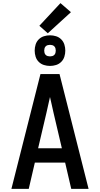

<svg xmlns="http://www.w3.org/2000/svg" viewBox="-20 -1209 640 1229"><path d="M53 0 239 -735H361L547 0H436L397 -168H203L164 0ZM224 -260H376L322 -490Q317 -515 311 -539.5Q305 -564 300 -588Q295 -564 289 -539.5Q283 -515 278 -490ZM300 -787Q280 -787 261 -793Q242 -799 228 -813Q214 -827 208 -846Q202 -865 202 -885Q202 -905 208 -924Q214 -943 228 -957Q242 -971 261 -977Q280 -983 300 -983Q320 -983 339 -977Q358 -971 372 -957Q386 -943 392 -924Q398 -905 398 -885Q398 -865 392 -846Q386 -827 372 -813Q358 -799 339 -793Q320 -787 300 -787ZM300 -848Q307 -848 314.5 -850Q322 -852 327.5 -857.5Q333 -863 335 -870.5Q337 -878 337 -885Q337 -892 335 -899.5Q333 -907 327.5 -912.5Q322 -918 314.5 -920Q307 -922 300 -922Q293 -922 285.5 -920Q278 -918 272.5 -912.5Q267 -907 265 -899.5Q263 -892 263 -885Q263 -878 265 -870.5Q267 -863 272.5 -857.5Q278 -852 285.5 -850Q293 -848 300 -848ZM286 -996 232 -1044 367 -1189 434 -1131Z"/></svg>

Font: Iosevka Aile Semibold
Style: Regular
Weight: 600
Designer: Belleve Invis
Foundry: Belleve Invis
Version: Version 31.1.0; ttfautohint (v1.8.4)